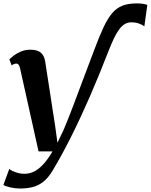

<svg xmlns="http://www.w3.org/2000/svg" viewBox="-52 -856 886 1128"><path d="M66 251.5Q37.5 251.5 8 244.8Q-21.5 238 -32 230.5L2.5 136.5Q14 147 40 156Q66 165 91.5 165Q121.5 165 148.2 151.8Q175 138.5 201.8 109.8Q228.5 81 256.5 33.5H174.5L66 -454Q62.5 -470 57.2 -476.2Q52 -482.5 44.5 -482.5Q37.5 -482.5 31 -480Q24.5 -477.5 16.5 -472L3 -506.5Q8.5 -513.5 25.8 -527.2Q43 -541 69.2 -552.5Q95.5 -564 126 -564Q168.5 -564 188.5 -546Q208.5 -528 213.5 -494.5Q218 -464 223 -432.8Q228 -401.5 232.8 -370Q237.5 -338.5 242.5 -307.2Q247.5 -276 252.2 -244.2Q257 -212.5 261.8 -181.5Q266.5 -150.5 271.5 -119.5L285.5 -17.5L321.5 -92.5Q345.5 -149 374.2 -224.2Q403 -299.5 435.2 -386.5Q467.5 -473.5 502 -563.5Q531 -641.5 555.5 -694Q580 -746.5 606.2 -777.8Q632.5 -809 667.2 -822.5Q702 -836 751 -836Q777 -836 792.5 -832.8Q808 -829.5 813.5 -827L796 -701Q783 -711.5 763 -718.2Q743 -725 720.5 -725Q699 -725 681.8 -715Q664.5 -705 648.8 -684.2Q633 -663.5 617.8 -631.5Q602.5 -599.5 585 -555Q530.5 -414 474.8 -286.2Q419 -158.5 364 -49.2Q309 60 257 146.5Q230.5 190.5 201 213Q171.5 235.5 138.2 243.5Q105 251.5 66 251.5Z"/></svg>

Font: Merriweather 28pt ExtraBold
Style: Italic
Weight: 800
Italic angle: -7.8°
Version: Version 2.101